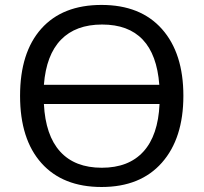

<svg xmlns="http://www.w3.org/2000/svg" viewBox="-20 -745 822 775"><path d="M623 -402.8Q604.5 -646 392.1 -646Q285.6 -646 226.1 -584.7Q166.5 -523.4 157.2 -402.8ZM624 -325.2H157.2Q163.6 -198.2 222.9 -133.1Q282.2 -67.9 390.9 -67.9Q499.5 -67.9 558.8 -133.1Q618.2 -198.2 624 -325.2ZM633.8 -627.7Q720.2 -530.3 720.2 -358.4Q720.2 -186.5 633.5 -88.4Q546.9 9.8 390.1 9.8Q233.4 9.8 147.2 -86.7Q61 -183.1 61 -358.2Q61 -533.2 146.7 -629.2Q232.4 -725.1 389.9 -725.1Q547.4 -725.1 633.8 -627.7Z"/></svg>

Font: NotoSans
Style: Regular
Weight: 400
Designer: Monotype Design team
Foundry: Monotype Imaging Inc.
Version: Version 1.04